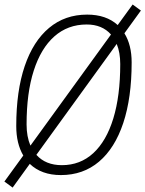

<svg xmlns="http://www.w3.org/2000/svg" viewBox="-20 -768 646 853"><path d="M36.1 65.4 -0.5 38.6 83.5 -77.1Q52.2 -129.9 52.2 -208Q52.2 -363.8 89.8 -474.4Q127.4 -585 198 -644Q268.6 -703.1 367.2 -703.1Q451.7 -703.1 502.9 -656.7L569.3 -748L606 -721.2L532.7 -620.1Q564.9 -568.4 564.9 -490.7Q564.9 -333.5 527.6 -221.4Q490.2 -109.4 419.9 -49.8Q349.6 9.8 250.5 9.8Q164.1 9.8 112.3 -40ZM115.2 -121.1 473.1 -614.7Q433.6 -659.2 365.2 -659.2Q281.2 -659.2 221.4 -606.2Q161.6 -553.2 129.9 -454.1Q98.1 -355 98.1 -215.3Q98.1 -161.1 115.2 -121.1ZM254.9 -34.2Q336.4 -34.2 394.5 -87.6Q452.6 -141.1 483.4 -241.7Q514.2 -342.3 514.2 -483.4Q514.2 -534.7 498.5 -572.8L141.6 -80.1Q182.6 -34.2 254.9 -34.2Z"/></svg>

Font: CaskaydiaCove NF ExtraLight
Style: Italic
Weight: 200
Italic angle: -10°
Designer: Aaron Bell
Foundry: Saja Typeworks
Version: Version 2111.001; VTT 6.35;Nerd Fonts 3.2.1